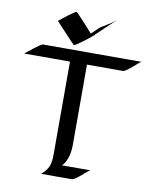

<svg xmlns="http://www.w3.org/2000/svg" viewBox="-106 -984 841 1057"><g transform="rotate(10 314.0 -456.0)"><path d="M86 -703C71 -703 5 -647 -9 -636H247V-117C247 -59 237 -35 198 0H368C392 0 450 -65 463 -66H302C302 -66 342 -94 342 -189V-636H542C565 -636 624 -702 637 -703ZM466 -910C447 -892 423 -878 401 -864C393 -859 381 -853 374 -847L333 -808C325 -818 239 -912 236 -912C225 -912 156 -856 143 -845C152 -835 250 -729 252 -729C262 -729 333 -784 344 -794Z"/></g></svg>

Font: Fondamento
Style: Regular
Weight: 400
Designer: Astigmatic (AOETI)
Foundry: Astigmatic (AOETI)
Version: Version 1.001